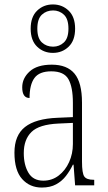

<svg xmlns="http://www.w3.org/2000/svg" viewBox="-20 -834 486 864"><path d="M168 10Q114 10 79.5 -28.5Q45 -67 45 -147Q45 -225 92.5 -262.5Q140 -300 239 -304L308 -307V-371Q308 -442 288 -477.5Q268 -513 211 -513Q157 -513 135 -483Q113 -453 113 -393Q80 -393 80 -441Q80 -482 113.5 -512.5Q147 -543 213 -543Q282 -543 315.5 -502.5Q349 -462 349 -372V-107Q349 -54 359.5 -39.5Q370 -25 401 -25H404V0H318L311 -93H308Q295 -66 277 -42.5Q259 -19 232.5 -4.5Q206 10 168 10ZM175 -21Q214 -21 244 -44Q274 -67 291 -104.5Q308 -142 308 -186V-281L243 -278Q156 -274 121.5 -240Q87 -206 87 -145Q87 -92 108 -56.5Q129 -21 175 -21ZM218 -596Q176 -596 147 -624Q118 -652 118 -705Q118 -758 147 -786Q176 -814 218 -814Q260 -814 289 -786Q318 -758 318 -705Q318 -652 289 -624Q260 -596 218 -596ZM219 -624Q247 -624 267.5 -643Q288 -662 288 -705Q288 -749 267.5 -768Q247 -787 219 -787Q189 -787 168.5 -768Q148 -749 148 -705Q148 -662 168.5 -643Q189 -624 219 -624Z"/></svg>

Font: Noto Serif Condensed ExtraLight
Style: Regular
Weight: 200
Width: 3
Designer: Monotype Design Team
Foundry: Monotype Imaging Inc.
Version: Version 2.013; ttfautohint (v1.8.4.7-5d5b)